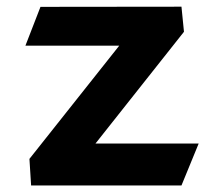

<svg xmlns="http://www.w3.org/2000/svg" viewBox="-20 -555 660 574"><path d="M101 -534.5 56 -418.5H336.5L68 -80L73 -0.5H522.5L574 -126H265.5L530 -460L522.5 -535Z"/></svg>

Font: Monaspace Argon
Style: Bold
Weight: 700
Designer: Riley Cran & the Lettermatic Team
Foundry: Lettermatic
Version: Version 1.000 (Monaspace Argon)